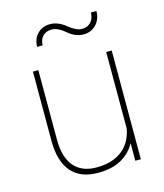

<svg xmlns="http://www.w3.org/2000/svg" viewBox="-110 -809 768 901"><g transform="rotate(-15 273.5 -358.0)"><path d="M464.8 0C464.8 0 464.8 -528.3 464.8 -528.3C464.8 -528.3 438 -528.3 438 -528.3C438 -528.3 438 -156.7 438 -156.7C438 -156.7 438 -156.7 438 -156.7C429.7 -110.8 409.7 -76.2 377.9 -52.2C346.2 -28.3 305.2 -16.6 254.9 -16.6C254.9 -16.6 254.9 -16.6 254.9 -16.6C207.5 -16.6 171.4 -31.2 146.5 -60.1C121.6 -88.9 108.9 -130.9 108.4 -187C108.4 -187 108.4 -528.3 108.4 -528.3C108.4 -528.3 82 -528.3 82 -528.3C82 -528.3 82 -188 82 -188C82 -188 82 -188 82 -188C82.5 -123.5 97.7 -74.7 126.5 -41C155.3 -7.3 198.2 9.8 255.9 9.8C255.9 9.8 255.9 9.8 255.9 9.8C301.8 9.8 339.8 1 369.6 -16.1C399.4 -33.2 422.4 -56.2 438 -85.4C438 -85.4 438 0 438 0C438 0 464.8 0 464.8 0ZM416.5 -726.1C416.5 -726.1 416.5 -726.1 416.5 -726.1C416.5 -707 411.1 -691.4 400.4 -679.7C389.2 -668 375 -662.1 357.4 -662.1C357.4 -662.1 357.4 -662.1 357.4 -662.1C338.4 -662.1 316.9 -672.4 292.5 -692.4C267.6 -712.4 242.7 -722.7 217.3 -722.7C217.3 -722.7 217.3 -722.7 217.3 -722.7C192.4 -722.7 171.9 -714.8 155.8 -698.7C139.6 -682.6 131.3 -661.1 131.3 -635.3C131.3 -635.3 158.2 -635.3 158.2 -635.3C158.2 -635.3 158.2 -635.3 158.2 -635.3C158.2 -653.8 163.6 -668.5 174.3 -679.7C184.6 -690.9 199.2 -696.3 217.3 -696.3C217.3 -696.3 217.3 -696.3 217.3 -696.3C237.3 -696.3 259.3 -686 282.7 -666C306.2 -645.5 331.1 -635.3 357.4 -635.3C357.4 -635.3 357.4 -635.3 357.4 -635.3C381.8 -635.3 402.3 -643.6 418.9 -660.6C435.1 -677.7 443.4 -699.2 443.4 -726.1C443.4 -726.1 416.5 -726.1 416.5 -726.1Z"/></g></svg>

Font: WOX
Style: Regular
Weight: 500
Designer: Google
Foundry: ""
Version: ""